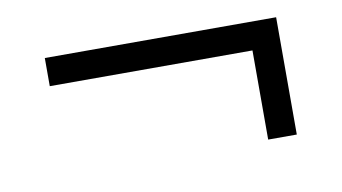

<svg xmlns="http://www.w3.org/2000/svg" viewBox="-40 -416 718 403"><g transform="rotate(-10 319.0 -214.0)"><path d="M504 -279H72V-339H565V-89H504Z"/></g></svg>

Font: Rosario Light Light
Style: Regular
Weight: 300
Version: Version 1.101; ttfautohint (v1.8.1.43-b0c9)